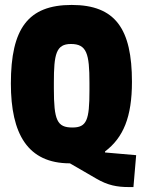

<svg xmlns="http://www.w3.org/2000/svg" viewBox="-20 -651 578 777"><path d="M270 -631C94 -631 24 -536 24 -313C24 -109 92 10 263 10L370 72C416 99 454 106 501 106H520L531 -23L405 -34V-38C479 -94 514 -177 514 -320C514 -534 447 -631 270 -631ZM267 -473C331 -473 342 -434 342 -316V-284C342 -165 331 -135 273 -135C211 -135 198 -164 198 -293V-317C198 -432 207 -473 267 -473Z"/></svg>

Font: Passion One
Style: Regular
Weight: 400
Designer: Alejandro Lo Celso
Foundry: Fontstage
Version: Version 1.001